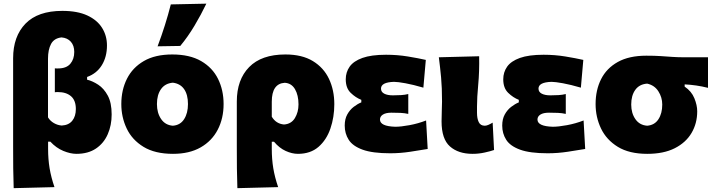

<svg xmlns="http://www.w3.org/2000/svg" viewBox="-20 -806 3820 1024"><path d="M53 197.5Q51 144.5 50.5 92.2Q50 40 50 -22.5V-495.5Q50 -612 116 -680Q182 -748 312.5 -748Q393 -748 445.8 -723.5Q498.5 -699 524.5 -657.2Q550.5 -615.5 550.5 -563.5Q550.5 -503 523.2 -458.5Q496 -414 444.5 -395.5V-381Q473.5 -374 503.8 -354.2Q534 -334.5 554.8 -296.2Q575.5 -258 575.5 -195.5Q575.5 -137.5 554.5 -89.8Q533.5 -42 491.8 -13.8Q450 14.5 387.5 14.5Q355.5 14.5 317.5 -1.2Q279.5 -17 248.5 -50.5H236.5V-12Q236.5 43 244.5 91.2Q252.5 139.5 270.5 192ZM309.5 -136.5Q346.5 -138.5 365.5 -162.2Q384.5 -186 384.5 -224.5Q384.5 -270.5 358.8 -292.8Q333 -315 288.5 -315Q284.5 -315 280.5 -314.8Q276.5 -314.5 272.5 -314V-441.5Q277 -441 281 -441Q285 -441 289.5 -441Q334 -441 355 -465.8Q376 -490.5 376 -529Q376 -563 357.8 -583.5Q339.5 -604 308 -606.5Q268.5 -602 252.2 -571.5Q236 -541 236 -493V-180Q247.5 -161 267.5 -149.5Q287.5 -138 309.5 -136.5Z M902.5 14.5Q806.5 14.5 745.5 -22.8Q684.5 -60 655.8 -120.5Q627 -181 627 -251Q627 -326 657 -385.8Q687 -445.5 747.2 -480.5Q807.5 -515.5 898.5 -515.5Q992 -515.5 1052.8 -480.2Q1113.5 -445 1143 -385Q1172.5 -325 1172.5 -251Q1172.5 -175 1141.5 -114.8Q1110.5 -54.5 1050.2 -20Q990 14.5 902.5 14.5ZM902 -135.5Q941.5 -138.5 962 -170.5Q982.5 -202.5 982.5 -251Q982.5 -301 962 -330.5Q941.5 -360 902 -365Q860.5 -361.5 838.8 -330.8Q817 -300 817 -251Q817 -204 839.2 -171.2Q861.5 -138.5 902 -135.5ZM820.5 -559Q863 -672 891 -782.5L1080.5 -786.5Q1052.5 -728 1017.5 -669.2Q982.5 -610.5 941.5 -561Z M1246 197.5Q1244 144.5 1243.5 92.2Q1243 40 1243 -22.5V-264.5Q1243 -381 1308.8 -448.2Q1374.5 -515.5 1502 -515.5Q1591 -515.5 1648.8 -480.2Q1706.5 -445 1734.8 -385Q1763 -325 1763 -250.5Q1763 -181 1742.2 -120.5Q1721.5 -60 1678.8 -22.8Q1636 14.5 1569 14.5Q1537.5 14.5 1503.5 -1Q1469.5 -16.5 1441.5 -50H1429.5V-12Q1429.5 43 1437.5 91.2Q1445.5 139.5 1463.5 192ZM1494.5 -142Q1533.5 -144.5 1552.8 -176.2Q1572 -208 1572 -249Q1572 -298.5 1553.2 -330.5Q1534.5 -362.5 1498.5 -364.5Q1429.5 -360 1429.5 -263.5V-183.5Q1452 -146 1494.5 -142Z M2061 11.5Q1966.5 11.5 1913.8 -7.8Q1861 -27 1839.8 -60.5Q1818.5 -94 1818.5 -136Q1818.5 -171 1832.2 -195.8Q1846 -220.5 1866.5 -236.2Q1887 -252 1907 -260V-273.5Q1876.5 -285.5 1850.2 -311Q1824 -336.5 1824 -383Q1824 -421 1844.8 -450.5Q1865.5 -480 1912.8 -497Q1960 -514 2039 -514Q2099 -514 2155.2 -504.8Q2211.5 -495.5 2251 -486.5L2238 -338.5Q2183.5 -354.5 2142.2 -362Q2101 -369.5 2081.5 -369.5Q2012 -367.5 2012 -333.5Q2012 -315.5 2029.2 -306.5Q2046.5 -297.5 2075.5 -297.5Q2098.5 -297.5 2119 -298.8Q2139.5 -300 2157.5 -304.5V-198.5Q2137.5 -203 2115.8 -204Q2094 -205 2067.5 -205Q2038 -205 2022.2 -195Q2006.5 -185 2006.5 -168.5Q2006.5 -132.5 2088 -130Q2118.5 -130 2164.2 -138.5Q2210 -147 2252.5 -163.5L2261 -11.5Q2222.5 -5 2168.8 3.2Q2115 11.5 2061 11.5Z M2500.5 14.5Q2424.5 14.5 2379.8 -25Q2335 -64.5 2335 -158.5Q2335 -192 2336.2 -215Q2337.5 -238 2337.5 -264.5Q2337.5 -339.5 2332.5 -392.8Q2327.5 -446 2320.5 -500.5L2535.5 -506Q2537 -423.5 2530.5 -354.5Q2524 -285.5 2524 -237.5V-205Q2524 -174 2533.2 -154.8Q2542.5 -135.5 2565.5 -135.5Q2574 -135.5 2584.5 -140Q2595 -144.5 2607.5 -152L2615 -6Q2596.5 0.5 2564.8 7.5Q2533 14.5 2500.5 14.5Z M2901 11.5Q2806.5 11.5 2753.8 -7.8Q2701 -27 2679.8 -60.5Q2658.5 -94 2658.5 -136Q2658.5 -171 2672.2 -195.8Q2686 -220.5 2706.5 -236.2Q2727 -252 2747 -260V-273.5Q2716.5 -285.5 2690.2 -311Q2664 -336.5 2664 -383Q2664 -421 2684.8 -450.5Q2705.5 -480 2752.8 -497Q2800 -514 2879 -514Q2939 -514 2995.2 -504.8Q3051.5 -495.5 3091 -486.5L3078 -338.5Q3023.5 -354.5 2982.2 -362Q2941 -369.5 2921.5 -369.5Q2852 -367.5 2852 -333.5Q2852 -315.5 2869.2 -306.5Q2886.5 -297.5 2915.5 -297.5Q2938.5 -297.5 2959 -298.8Q2979.5 -300 2997.5 -304.5V-198.5Q2977.5 -203 2955.8 -204Q2934 -205 2907.5 -205Q2878 -205 2862.2 -195Q2846.5 -185 2846.5 -168.5Q2846.5 -132.5 2928 -130Q2958.5 -130 3004.2 -138.5Q3050 -147 3092.5 -163.5L3101 -11.5Q3062.5 -5 3008.8 3.2Q2955 11.5 2901 11.5Z M3432 14.5Q3336 14.5 3275.2 -22.8Q3214.5 -60 3185.5 -120.5Q3156.5 -181 3156.5 -251Q3156.5 -325.5 3185.8 -383.8Q3215 -442 3275 -475.5Q3335 -509 3427 -509Q3471.5 -509 3504.2 -506.8Q3537 -504.5 3566.5 -502.5Q3596 -500.5 3630.5 -500.5H3756V-337.5Q3724.5 -345.5 3693.2 -350Q3662 -354.5 3631.5 -356V-344Q3668 -319.5 3683.2 -282.2Q3698.5 -245 3698.5 -212.5Q3698.5 -148 3668.2 -96.8Q3638 -45.5 3578.8 -15.5Q3519.5 14.5 3432 14.5ZM3431.5 -135.5Q3471 -138.5 3491.5 -169.8Q3512 -201 3512 -248.5Q3512 -287 3491.2 -319.2Q3470.5 -351.5 3431.5 -360Q3390 -357 3368.2 -326.8Q3346.5 -296.5 3346.5 -248.5Q3346.5 -202.5 3368.8 -170.5Q3391 -138.5 3431.5 -135.5Z"/></svg>

Font: Commissioner Flair ExtraBold
Style: Regular
Weight: 800
Designer: Kostas Bartsokas
Foundry: Kostas Bartsokas
Version: Version 1.000; ttfautohint (v1.8.3)